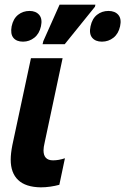

<svg xmlns="http://www.w3.org/2000/svg" viewBox="-20 -795 538 825"><path d="M155 10Q90 9 58 -21.5Q26 -52 26 -109Q26 -135 33 -171L113 -545H249L172 -183Q167 -162 167 -149Q167 -106 208 -106Q232 -106 259 -115L235 -1Q217 4 196 7Q175 10 155 10ZM163 -605 166 -618 236 -775H390L388 -766L258 -605ZM79 -616Q51 -616 37.5 -632.5Q24 -649 30 -682Q37 -715 58 -731.5Q79 -748 107 -748Q134 -748 148.5 -731Q163 -714 156 -682Q149 -650 127.5 -633Q106 -616 79 -616ZM418 -616Q390 -616 376 -633Q362 -650 369 -682Q376 -715 397 -731.5Q418 -748 446 -748Q474 -748 488.5 -731Q503 -714 496 -682Q489 -650 467.5 -633Q446 -616 418 -616Z"/></svg>

Font: Noto Sans Condensed
Style: Bold Italic
Weight: 700
Width: 3
Italic angle: -12°
Designer: Monotype Design Team
Foundry: Monotype Imaging Inc.
Version: Version 2.013; ttfautohint (v1.8.4.7-5d5b)